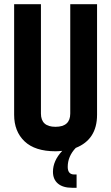

<svg xmlns="http://www.w3.org/2000/svg" viewBox="-20 -707 526 910"><path d="M313 -687H440V-163Q440 -46 339 -6Q301 34 301 84Q301 120 332 120H343V183H322Q278 183 254.5 163Q231 143 231 107Q231 55 275 8Q255 10 243 10Q146 10 96.5 -37Q47 -84 47 -163V-687H174V-169Q174 -106 243 -106Q313 -106 313 -169Z"/></svg>

Font: Khand ExtraBold
Style: Regular
Weight: 800
Designer: Sanchit Sawaria and Jyotish Sonowal (Devanagari), Satya Rajpurohit (Latin)
Foundry: Indian Type Foundry
Version: Version 2.000;PS 1.0;hotconv 1.0.79;makeotf.lib2.5.61930